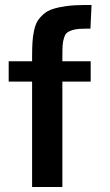

<svg xmlns="http://www.w3.org/2000/svg" viewBox="-20 -745 440 765"><path d="M107.9 0V-419.9H14.6V-501H107.9V-520.5Q107.9 -554.2 109.4 -577.1Q109.9 -588.4 111.6 -600.1Q113.3 -611.8 115.7 -623Q118.2 -634.3 121.6 -644Q125 -653.8 129.4 -661.1Q138.7 -675.8 154.1 -689.2Q169.4 -702.6 191.9 -709.5Q214.4 -716.8 245.8 -720.9Q277.3 -725.1 318.8 -725.1H344.7L340.3 -630.9Q326.2 -630.9 315.2 -630.6Q304.2 -630.4 295.9 -629.9Q279.8 -628.9 265.9 -624.3Q252 -619.6 245.6 -613.3Q239.3 -607.9 234.9 -593.3Q230.5 -579.6 229.5 -564.2Q228.5 -548.8 228.5 -522V-501H341.3V-419.9H228.5V0Z"/></svg>

Font: Ride
Style: Bold
Weight: 700
Version: Version 3.000